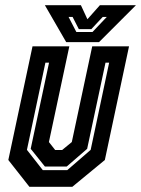

<svg xmlns="http://www.w3.org/2000/svg" viewBox="-20 -718 542 738"><path d="M93 0 12 -103 105 -540H246.5L168 -172L192 -141.5H219L256 -172L334.5 -540H476L383 -103L258 0ZM144.5 -64H238.5L328.5 -142L399.5 -477H385.5L315 -146L236.5 -78H152.5L98 -146L168.5 -477H154.5L83.5 -142ZM234.5 -556 152.5 -698H291L316 -644L364 -698H502.5L360.5 -556ZM273.5 -595H335.5L390.5 -653H375L331 -606H283L259 -653H243.5Z"/></svg>

Font: Tourney Condensed Regular
Style: Bold Italic
Weight: 700
Width: 3
Italic angle: -12°
Designer: Tyler Finck
Foundry: Etcetera Type Co
Version: Version 1.010; ttfautohint (v1.8.3)